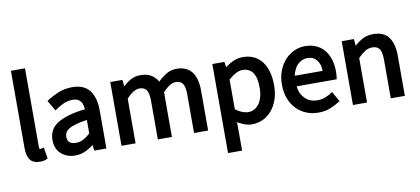

<svg xmlns="http://www.w3.org/2000/svg" viewBox="-81 -1026 3355 1535"><g transform="rotate(-10 1596.0 -258.5)"><path d="M65.4 -732.9H179.7V-96.7Q179.7 -83 182.4 -80.1Q185.1 -77.1 186.5 -77.1Q190.4 -77.1 192.9 -77.1Q195.3 -77.1 217.8 -83.5L232.9 7.8Q212.9 18.1 200 20.8Q187 23.4 168.5 23.4Q113.3 23.4 89.4 -10Q65.4 -43.5 65.4 -103Z M296.4 -130.9Q296.4 -219.7 373.3 -265.6Q450.2 -311.5 595.2 -327.6Q595.2 -334.5 591.3 -354Q587.4 -373.5 577.9 -387.7Q568.4 -401.9 552.7 -410.4Q537.1 -418.9 511.7 -418.9Q471.7 -418.9 437.5 -403.8Q403.3 -388.7 361.3 -359.4L311.5 -445.3Q360.4 -476.6 411.4 -497.8Q462.4 -519 524.4 -519Q621.6 -519 665.5 -459.2Q709.5 -399.4 709.5 -302.7V11.2H610.8L601.6 -68.4H648.4Q590.3 -20.5 547.4 1.5Q504.4 23.4 455.6 23.4Q387.7 23.4 342 -17.1Q296.4 -57.6 296.4 -130.9ZM409.7 -136.7Q409.7 -103 428.7 -89.1Q447.8 -75.2 478.5 -75.2Q509.8 -75.2 538.6 -90.1Q567.4 -105 595.2 -131.3V-240.7Q553.2 -234.9 512.9 -224.4Q472.7 -213.9 450 -200.4Q427.2 -187 418.5 -171.1Q409.7 -155.3 409.7 -136.7Z M832 -506.8H930.7L939.9 -415.5H899.9Q947.8 -468.8 988.3 -493.9Q1028.8 -519 1077.1 -519Q1139.2 -519 1174.6 -491.5Q1210 -463.9 1217.8 -440.9Q1238.8 -463.9 1280 -491.5Q1321.3 -519 1371.1 -519Q1454.1 -519 1494.6 -465.6Q1535.2 -412.1 1535.2 -313V11.2H1420.9V-301.8Q1420.9 -365.7 1402.8 -390.6Q1384.8 -415.5 1347.2 -415.5Q1299.3 -415.5 1241.2 -351.1V11.2H1127V-301.8Q1127 -365.7 1108.9 -390.6Q1090.8 -415.5 1052.2 -415.5Q1004.4 -415.5 946.3 -351.1V11.2H832Z M1774.9 36.1V216.3H1660.6V-506.8H1758.8L1769 -429.7H1723.6Q1778.8 -476.1 1820.8 -497.6Q1862.8 -519 1909.7 -519Q1960.4 -519 1999.8 -499.8Q2039.1 -480.5 2065.2 -445.3Q2091.3 -410.2 2104.5 -362.1Q2117.7 -314 2117.7 -254.9Q2117.7 -189.9 2099.9 -138.7Q2082 -87.4 2051 -51Q2020 -14.6 1978.5 4.4Q1937 23.4 1891.6 23.4Q1854.5 23.4 1818.4 7.3Q1782.2 -8.8 1773.9 -15.1ZM1774.9 -120.1Q1800.3 -99.1 1828.4 -88.6Q1856.4 -78.1 1877.9 -78.1Q1903.8 -78.1 1926 -89.8Q1948.2 -101.6 1964.6 -123.3Q1981 -145 1990.7 -178.7Q2000.5 -212.4 2000.5 -254.9Q2000.5 -293.5 1994.1 -324Q1987.8 -354.5 1974.1 -375Q1960.4 -395.5 1939.5 -406.7Q1918.5 -418 1888.7 -418Q1862.3 -418 1833.3 -402.3Q1804.2 -386.7 1774.9 -360.4Z M2179.7 -247.1Q2179.7 -309.6 2199.5 -360.1Q2219.2 -410.6 2251.7 -445.8Q2284.2 -481 2326.2 -500Q2368.2 -519 2413.6 -519Q2463.4 -519 2503.2 -501.5Q2543 -483.9 2569.8 -451.2Q2596.7 -418.5 2610.4 -373.8Q2624 -329.1 2624 -274.9Q2624 -246.6 2618.7 -213.9H2293.9Q2297.4 -157.7 2336.4 -116.5Q2375.5 -75.2 2439 -75.2Q2470.7 -75.2 2498 -85Q2525.4 -94.7 2565.4 -119.1L2610.4 -37.1Q2564 -8.3 2522.9 7.6Q2481.9 23.4 2428.7 23.4Q2377 23.4 2331.3 4.6Q2285.6 -14.2 2252 -49.1Q2218.3 -84 2199 -134Q2179.7 -184.1 2179.7 -247.1ZM2519.5 -299.8Q2519.5 -353 2492.2 -387.5Q2464.8 -421.9 2416 -421.9Q2393.1 -421.9 2372.6 -412.8Q2352.1 -403.8 2335.2 -386.5Q2318.4 -369.1 2306.9 -342.8Q2295.4 -316.4 2293.9 -299.8Z M2710.9 -506.8H2809.6L2818.8 -415.5H2776.9Q2829.6 -468.8 2871.1 -493.9Q2912.6 -519 2968.3 -519Q3053.2 -519 3092.8 -465.6Q3132.3 -412.1 3132.3 -313V11.2H3018.1V-301.8Q3018.1 -365.7 3000 -390.6Q2981.9 -415.5 2941.9 -415.5Q2908.7 -415.5 2882.6 -398.4Q2856.4 -381.3 2825.2 -350.1V11.2H2710.9Z"/></g></svg>

Font: Pyidaungsu Book
Style: Bold
Weight: 700
Designer: Sun Tun
Foundry: MCF
Version: Version 1.008;February 27, 2020;FontCreator 11.0.0.2408 32-b